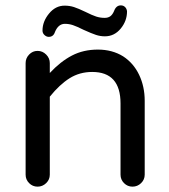

<svg xmlns="http://www.w3.org/2000/svg" viewBox="-20 -695 635 721"><path d="M139.6 -580.1Q139.6 -614.3 164.1 -644Q188.5 -673.8 222.7 -673.8Q241.2 -673.8 257.8 -668.5Q274.4 -663.1 300.8 -650.4Q326.2 -637.7 341.3 -632.8Q356.4 -627.9 373 -627.9Q385.7 -627.9 394 -633.8Q402.3 -639.6 408.2 -653.3Q416 -674.8 433.6 -674.8Q443.4 -674.8 449.7 -668.5Q456.1 -662.1 457 -652.3Q457 -616.2 433.1 -587.4Q409.2 -558.6 374 -558.6Q356.4 -558.6 340.3 -564Q324.2 -569.3 293.9 -583Q268.6 -595.7 253.9 -600.6Q239.3 -605.5 223.6 -605.5Q199.2 -605.5 186.5 -575.2Q180.7 -556.6 163.1 -556.6Q154.3 -556.6 147 -563.5Q139.6 -570.3 139.6 -580.1ZM76.2 -39.1V-458Q76.2 -476.6 89.4 -490.2Q102.5 -503.9 121.1 -503.9Q139.6 -503.9 153.3 -490.2Q167 -476.6 167 -458V-420.9Q207 -463.9 250 -486.3Q293 -508.8 347.7 -508.8Q401.4 -508.8 442.4 -483.4Q481.4 -458 502.4 -414.1Q523.4 -370.1 523.4 -316.4V-39.1Q523.4 -20.5 509.8 -7.3Q496.1 5.9 477.5 5.9Q459 5.9 445.8 -7.3Q432.6 -20.5 432.6 -39.1V-306.6Q432.6 -424.8 326.2 -424.8Q279.3 -424.8 241.7 -401.4Q204.1 -377.9 167 -332V-39.1Q167 -20.5 153.3 -7.3Q139.6 5.9 121.1 5.9Q102.5 5.9 89.4 -7.3Q76.2 -20.5 76.2 -39.1Z"/></svg>

Font: jf-openhuninn-1.1
Style: Regular
Weight: 400
Designer: [Kosugi Maru]
      Designed by Motoya company      

      [Varela Round]
      Joe Prince(Latin component); Avraham Co
Foundry: justfont CO.,LTD.
Version: 1.1